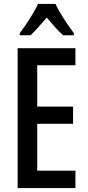

<svg xmlns="http://www.w3.org/2000/svg" viewBox="-20 -960 449 980"><path d="M365 0H70V-714H365V-627H170V-416H353V-328H170V-89H365ZM263 -940Q279 -906 305 -865.5Q331 -825 357 -791V-780H302Q282 -798 261.5 -821Q241 -844 219 -870Q196 -844 174.5 -820Q153 -796 136 -780H81V-791Q107 -825 133.5 -867Q160 -909 174 -940Z"/></svg>

Font: Noto Sans Thai Looped ExtraCondensed Medium
Style: Regular
Weight: 500
Width: 2
Designer: Sasikarn Vongin, Ben Mitchell
Foundry: The Fontpad Ltd
Version: Version 1.001; ttfautohint (v1.8.4.7-5d5b)